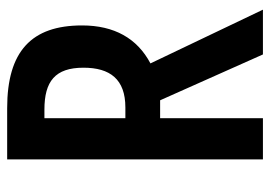

<svg xmlns="http://www.w3.org/2000/svg" viewBox="-129 -625 754 536"><g transform="rotate(-90 248.0 -357.0)"><path d="M214 -714H71V0H186V-287H236L364 0H489L339 -314C409 -351 445 -415 445 -505C445 -646 373 -714 214 -714ZM210 -610C289 -610 327 -580 327 -501C327 -427 295 -384 216 -384H186V-610Z"/></g></svg>

Font: Noto Sans Sinhala UI ExtraCondensed SemiBold
Style: Regular
Weight: 600
Width: 2
Designer: Jelle Bosma - Monotype Design Team
Foundry: Monotype Imaging Inc.
Version: Version 2.006